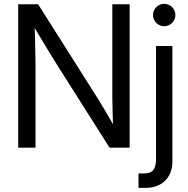

<svg xmlns="http://www.w3.org/2000/svg" viewBox="-20 -749 956 974"><path d="M72.3 -727.5H173.3L473.1 -253.9Q510.7 -194.3 562.5 -102.5L554.2 -85Q551.8 -151.9 551.3 -179.2Q549.8 -229 549.8 -257.8V-727.5H637.7V0H535.6L269 -420.9Q244.6 -460.4 220.2 -500Q199.7 -533.7 144 -627L154.3 -650.4Q157.7 -565.4 158.7 -507.3Q160.2 -450.2 160.2 -421.9V0H72.3ZM854.5 -515.6V72.3Q854.5 109.9 838.4 139.9Q822.3 169.9 791.7 187Q761.2 204.1 718.8 204.1H682.6V130.9H710.9Q742.7 130.9 757.1 113.8Q771.5 96.7 771.5 59.6V-515.6ZM756.3 -672.9Q756.3 -688 763.9 -701.2Q771.5 -714.4 784.7 -721.9Q797.9 -729.5 813 -729.5Q828.1 -729.5 841.3 -721.9Q854.5 -714.4 862.1 -701.2Q869.6 -688 869.6 -672.9Q869.6 -657.7 862.1 -644.5Q854.5 -631.3 841.3 -623.8Q828.1 -616.2 813 -616.2Q797.9 -616.2 784.7 -623.8Q771.5 -631.3 763.9 -644.5Q756.3 -657.7 756.3 -672.9Z"/></svg>

Font: Intratopia Thin
Style: Regular
Weight: 100
Designer: Rasmus Andersson
Foundry: rsms
Version: Version 3.000;Glyphs 3.2.3 (3260)